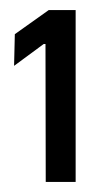

<svg xmlns="http://www.w3.org/2000/svg" viewBox="-20 -712 198 382"><path d="M71 -350 70.5 -624.5H67L8 -581L9.5 -644L77 -692H130.5V-350Z"/></svg>

Font: Anek Latin Condensed Medium
Style: Regular
Weight: 500
Width: 3
Designer: Yesha Goshar
Foundry: Ek Type
Version: Version 1.003